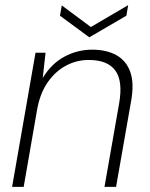

<svg xmlns="http://www.w3.org/2000/svg" viewBox="-20 -726 582 746"><path d="M27 0 118 -521H157L146 -423Q180 -479 230.5 -506Q281 -533 338 -533Q394 -533 432.5 -511.5Q471 -490 486.5 -445.5Q502 -401 489 -331L431 0H386L443 -325Q458 -411 428 -452Q398 -493 325 -493Q277 -493 235.5 -470.5Q194 -448 164.5 -405Q135 -362 124 -299L72 0ZM478 -706 471 -665 327 -581 213 -665 220 -705 333 -621Z"/></svg>

Font: DM Sans 10pt ExtraLight
Style: Italic
Weight: 250
Italic angle: -10°
Version: Version 4.004;gftools[0.9.30]